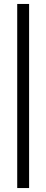

<svg xmlns="http://www.w3.org/2000/svg" viewBox="-20 -750 234 970"><path d="M127 -730V200H67V-730Z"/></svg>

Font: Spirax
Style: Regular
Weight: 400
Designer: Brenda Gallo (gbrenda1987@gmail.com)
Foundry: Brenda Gallo
Version: Version 1.002